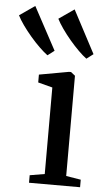

<svg xmlns="http://www.w3.org/2000/svg" viewBox="-146 -878 495 914"><g transform="rotate(5 102.0 -420.5)"><path d="M28.5 0V-36L99.5 -48V-461.5L30.5 -479.5V-517L172 -542.5H182L202 -526.5V-47.5L272.5 -36V0ZM62.5 -612.5Q46 -624.5 24 -645.8Q2 -667 -20.2 -693Q-42.5 -719 -60.8 -744.8Q-79 -770.5 -88.5 -790L-15 -841L95 -636.5L63.5 -612.5ZM248.5 -612.5Q232 -624.5 210.5 -645.8Q189 -667 167.2 -692.8Q145.5 -718.5 127.5 -744.2Q109.5 -770 99.5 -790L173 -841L281 -636.5L249.5 -612.5Z"/></g></svg>

Font: Merriweather 72pt
Style: Regular
Weight: 400
Version: Version 2.100